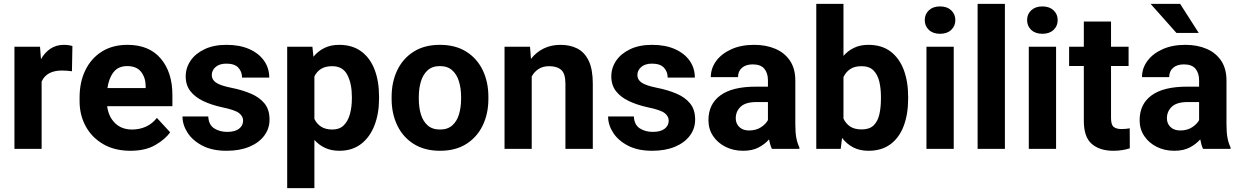

<svg xmlns="http://www.w3.org/2000/svg" viewBox="-20 -770 6417 993"><path d="M354.5 -531.7 352.1 -401.4Q341.8 -402.8 327.4 -404.1Q313 -405.3 301.3 -405.3Q220.7 -405.3 195.3 -348.1V0H54.7V-528.3H187L191.9 -463.9Q211.4 -498.5 241.2 -518.3Q271 -538.1 310.5 -538.1Q321.8 -538.1 334.2 -536.4Q346.7 -534.7 354.5 -531.7Z M654.8 9.8Q572.8 9.8 513.7 -24.7Q454.6 -59.1 423.1 -117.2Q391.6 -175.3 391.6 -246.1V-265.6Q391.6 -345.7 421.6 -407.2Q451.7 -468.8 507.1 -503.4Q562.5 -538.1 639.2 -538.1Q751.5 -538.1 811.5 -467Q871.6 -396 871.6 -279.3V-220.7H534.2Q541 -167 574.7 -133.5Q608.4 -100.1 663.6 -100.1Q701.7 -100.1 734.6 -115Q767.6 -129.9 791.5 -160.2L859.9 -85.9Q835 -49.8 783.4 -20Q731.9 9.8 654.8 9.8ZM637.7 -428.2Q591.8 -428.2 567.4 -397Q543 -365.7 535.6 -314.5H733.4V-325.2Q732.9 -368.7 709.7 -398.4Q686.5 -428.2 637.7 -428.2Z M1237.3 -146Q1237.3 -168.9 1216.1 -185.3Q1194.8 -201.7 1127.9 -215.3Q1074.2 -227.1 1031.7 -247.1Q989.3 -267.1 964.8 -298.3Q940.4 -329.6 940.4 -375Q940.4 -418.9 965.6 -456.1Q990.7 -493.2 1038.1 -515.6Q1085.4 -538.1 1151.4 -538.1Q1219.7 -538.1 1269.3 -516.1Q1318.8 -494.1 1345.7 -455.8Q1372.6 -417.5 1372.6 -368.7H1231.9Q1231.9 -399.4 1212.4 -420.2Q1192.9 -440.9 1150.9 -440.9Q1115.2 -440.9 1095.2 -423.6Q1075.2 -406.2 1075.2 -381.8Q1075.2 -357.9 1097.2 -342.8Q1119.1 -327.6 1174.3 -316.4Q1231.4 -305.2 1276.6 -286.1Q1321.8 -267.1 1347.9 -235.1Q1374 -203.1 1374 -151.4Q1374 -105 1346.7 -68.4Q1319.3 -31.7 1269.5 -11Q1219.7 9.8 1151.9 9.8Q1077.6 9.8 1026.9 -16.6Q976.1 -43 950 -83.7Q923.8 -124.5 923.8 -167.5H1057.1Q1059.1 -124.5 1087.6 -106.2Q1116.2 -87.9 1154.8 -87.9Q1195.3 -87.9 1216.3 -104.2Q1237.3 -120.6 1237.3 -146Z M1940.4 -270V-259.8Q1940.4 -182.6 1916.7 -121.6Q1893.1 -60.5 1847.4 -25.4Q1801.8 9.8 1735.4 9.8Q1693.4 9.8 1661.4 -5.1Q1629.4 -20 1606 -46.4V203.1H1465.3V-528.3H1595.7L1601.1 -476.6Q1625 -505.9 1658 -522Q1690.9 -538.1 1734.4 -538.1Q1801.8 -538.1 1847.7 -504.6Q1893.6 -471.2 1917 -410.9Q1940.4 -350.6 1940.4 -270ZM1799.8 -259.8V-270Q1799.8 -336.9 1776.6 -382.3Q1753.4 -427.7 1698.2 -427.7Q1663.1 -427.7 1640.6 -413.8Q1618.2 -399.9 1606 -374.5V-154.8Q1618.2 -129.4 1640.9 -114.7Q1663.6 -100.1 1699.2 -100.1Q1735.8 -100.1 1757.8 -121.8Q1779.8 -143.6 1789.8 -179.9Q1799.8 -216.3 1799.8 -259.8Z M2005.4 -258.8V-269Q2005.4 -346.2 2034.7 -407Q2064 -467.8 2119.6 -502.9Q2175.3 -538.1 2254.9 -538.1Q2335.4 -538.1 2391.4 -502.9Q2447.3 -467.8 2476.6 -407Q2505.9 -346.2 2505.9 -269V-258.8Q2505.9 -182.1 2476.6 -121.3Q2447.3 -60.5 2391.6 -25.4Q2335.9 9.8 2255.9 9.8Q2175.8 9.8 2119.9 -25.4Q2064 -60.5 2034.7 -121.3Q2005.4 -182.1 2005.4 -258.8ZM2146 -269V-258.8Q2146 -214.8 2156.7 -179Q2167.5 -143.1 2191.7 -121.6Q2215.8 -100.1 2255.9 -100.1Q2295.4 -100.1 2319.3 -121.6Q2343.3 -143.1 2354 -179Q2364.7 -214.8 2364.7 -258.8V-269Q2364.7 -312 2354 -348.1Q2343.3 -384.3 2319.1 -406.2Q2294.9 -428.2 2254.9 -428.2Q2215.3 -428.2 2191.4 -406.2Q2167.5 -384.3 2156.7 -348.1Q2146 -312 2146 -269Z M2819.8 -427.7Q2788.1 -427.7 2765.6 -413.3Q2743.2 -398.9 2730 -374.5V0H2589.4V-528.3H2721.2L2726.1 -465.3Q2753.4 -500.5 2792.2 -519.3Q2831.1 -538.1 2878.9 -538.1Q2928.7 -538.1 2966.3 -518.8Q3003.9 -499.5 3024.9 -455.3Q3045.9 -411.1 3045.9 -336.9V0H2904.3V-337.4Q2904.3 -389.6 2882.3 -408.7Q2860.4 -427.7 2819.8 -427.7Z M3438.5 -146Q3438.5 -168.9 3417.2 -185.3Q3396 -201.7 3329.1 -215.3Q3275.4 -227.1 3232.9 -247.1Q3190.4 -267.1 3166 -298.3Q3141.6 -329.6 3141.6 -375Q3141.6 -418.9 3166.7 -456.1Q3191.9 -493.2 3239.3 -515.6Q3286.6 -538.1 3352.5 -538.1Q3420.9 -538.1 3470.5 -516.1Q3520 -494.1 3546.9 -455.8Q3573.7 -417.5 3573.7 -368.7H3433.1Q3433.1 -399.4 3413.6 -420.2Q3394 -440.9 3352.1 -440.9Q3316.4 -440.9 3296.4 -423.6Q3276.4 -406.2 3276.4 -381.8Q3276.4 -357.9 3298.3 -342.8Q3320.3 -327.6 3375.5 -316.4Q3432.6 -305.2 3477.8 -286.1Q3522.9 -267.1 3549.1 -235.1Q3575.2 -203.1 3575.2 -151.4Q3575.2 -105 3547.9 -68.4Q3520.5 -31.7 3470.7 -11Q3420.9 9.8 3353 9.8Q3278.8 9.8 3228 -16.6Q3177.2 -43 3151.1 -83.7Q3125 -124.5 3125 -167.5H3258.3Q3260.3 -124.5 3288.8 -106.2Q3317.4 -87.9 3356 -87.9Q3396.5 -87.9 3417.5 -104.2Q3438.5 -120.6 3438.5 -146Z M3972.2 0Q3962.9 -19 3957.5 -49.3Q3936.5 -24.9 3903.8 -7.6Q3871.1 9.8 3823.2 9.8Q3772.9 9.8 3732.2 -10.7Q3691.4 -31.2 3667.7 -66.9Q3644 -102.5 3644 -148.4Q3644 -231.4 3705.6 -276.6Q3767.1 -321.8 3888.7 -321.8H3951.7V-354.5Q3951.7 -392.1 3932.9 -414.6Q3914.1 -437 3873 -437Q3837.4 -437 3817.1 -419.2Q3796.9 -401.4 3796.9 -371.1H3656.2Q3656.2 -416.5 3683.8 -454.3Q3711.4 -492.2 3762 -515.1Q3812.5 -538.1 3880.9 -538.1Q3941.9 -538.1 3990 -517.6Q4038.1 -497.1 4065.7 -456.1Q4093.3 -415 4093.3 -353.5V-127.4Q4093.3 -84 4098.6 -56.2Q4104 -28.3 4114.3 -8.3V0ZM3854 -95.2Q3890.1 -95.2 3915.5 -111.8Q3940.9 -128.4 3951.7 -148.9V-242.2H3892.6Q3836.4 -242.2 3810.8 -218.3Q3785.2 -194.3 3785.2 -158.2Q3785.2 -130.9 3803.7 -113Q3822.3 -95.2 3854 -95.2Z M4676.8 -269.5V-259.3Q4676.8 -180.7 4654.3 -119.9Q4631.8 -59.1 4586.2 -24.7Q4540.5 9.8 4471.7 9.8Q4426.3 9.8 4392.6 -7.8Q4358.9 -25.4 4335 -56.6L4328.1 0H4201.7V-750H4342.3V-481Q4365.7 -507.8 4397.5 -522.9Q4429.2 -538.1 4470.7 -538.1Q4540 -538.1 4585.7 -503.7Q4631.3 -469.2 4654.1 -408.7Q4676.8 -348.1 4676.8 -269.5ZM4536.1 -259.3V-269.5Q4536.1 -312.5 4527.6 -348.4Q4519 -384.3 4497.3 -406Q4475.6 -427.7 4435.5 -427.7Q4399.4 -427.7 4377 -412.6Q4354.5 -397.5 4342.3 -371.1V-156.7Q4354.5 -130.4 4377.2 -115.5Q4399.9 -100.6 4436.5 -100.6Q4476.6 -100.6 4498 -121.3Q4519.5 -142.1 4527.8 -178Q4536.1 -213.9 4536.1 -259.3Z M4762.7 -666Q4762.7 -696.8 4784.2 -716.8Q4805.7 -736.8 4841.8 -736.8Q4877.9 -736.8 4899.4 -716.8Q4920.9 -696.8 4920.9 -666Q4920.9 -635.3 4899.4 -615.2Q4877.9 -595.2 4841.8 -595.2Q4805.7 -595.2 4784.2 -615.2Q4762.7 -635.3 4762.7 -666ZM4912.6 -528.3V0H4771.5V-528.3Z M5177.2 -750V0H5036.1V-750Z M5292 -666Q5292 -696.8 5313.5 -716.8Q5335 -736.8 5371.1 -736.8Q5407.2 -736.8 5428.7 -716.8Q5450.2 -696.8 5450.2 -666Q5450.2 -635.3 5428.7 -615.2Q5407.2 -595.2 5371.1 -595.2Q5335 -595.2 5313.5 -615.2Q5292 -635.3 5292 -666ZM5441.9 -528.3V0H5300.8V-528.3Z M5816.9 -528.3V-428.7H5726.1V-159.2Q5726.1 -125 5739.7 -113.8Q5753.4 -102.5 5781.2 -102.5Q5794.4 -102.5 5804.7 -103.8Q5814.9 -105 5822.8 -106.4L5823.2 -2.9Q5805.2 2.9 5784.2 6.3Q5763.2 9.8 5737.8 9.8Q5668 9.8 5626.7 -25.6Q5585.4 -61 5585.4 -145V-428.7H5509.3V-528.3H5585.4V-658.7H5726.1V-528.3Z M6202.1 0Q6192.9 -19 6187.5 -49.3Q6166.5 -24.9 6133.8 -7.6Q6101.1 9.8 6053.2 9.8Q6002.9 9.8 5962.2 -10.7Q5921.4 -31.2 5897.7 -66.9Q5874 -102.5 5874 -148.4Q5874 -231.4 5935.5 -276.6Q5997.1 -321.8 6118.7 -321.8H6181.6V-354.5Q6181.6 -392.1 6162.8 -414.6Q6144 -437 6103 -437Q6067.4 -437 6047.1 -419.2Q6026.9 -401.4 6026.9 -371.1H5886.2Q5886.2 -416.5 5913.8 -454.3Q5941.4 -492.2 5991.9 -515.1Q6042.5 -538.1 6110.8 -538.1Q6171.9 -538.1 6220 -517.6Q6268.1 -497.1 6295.7 -456.1Q6323.2 -415 6323.2 -353.5V-127.4Q6323.2 -84 6328.6 -56.2Q6334 -28.3 6344.2 -8.3V0ZM6084 -95.2Q6120.1 -95.2 6145.5 -111.8Q6170.9 -128.4 6181.6 -148.9V-242.2H6122.6Q6066.4 -242.2 6040.8 -218.3Q6015.1 -194.3 6015.1 -158.2Q6015.1 -130.9 6033.7 -113Q6052.2 -95.2 6084 -95.2ZM6083.5 -750 6179.7 -599.6H6064.5L5930.7 -750Z"/></svg>

Font: Vazirmatn RD UI
Style: Bold
Weight: 700
Designer: Saber Rastikerdar
Foundry: Saber Rastikerdar
Version: Version 33.003